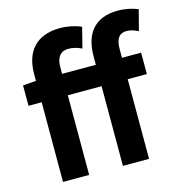

<svg xmlns="http://www.w3.org/2000/svg" viewBox="-105 -806 855 901"><g transform="rotate(-15 322.0 -355.0)"><path d="M27 -486V-387H91V0H218V-387H382V0H509V-387H602V-491H509V-534C509 -584 527 -607 561 -607C577 -607 597 -602 618 -591L644 -691C618 -702 583 -710 547 -710C429 -710 382 -636 382 -532V-491H218V-525C218 -573 240 -597 275 -597C299 -597 317 -592 341 -581L366 -680C338 -693 300 -701 263 -701C143 -701 91 -627 91 -525V-491Z"/></g></svg>

Font: Source Sans Pro SemBd
Style: Regular
Weight: 700
Designer: Paul D. Hunt
Foundry: Adobe Systems Incorporated
Version: Version 2.020;PS 2.0;hotconv 1.0.86;makeotf.lib2.5.63406